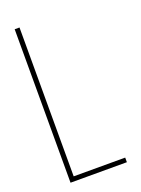

<svg xmlns="http://www.w3.org/2000/svg" viewBox="-135 -761 604 823"><g transform="rotate(-20 166.5 -350.0)"><path d="M297 0H40V-700H62V-21H297Z"/></g></svg>

Font: Bebas Neue Light
Style: Regular
Weight: 300
Designer: Ryoichi Tsunekawa
Foundry: Ryoichi Tsunekawa
Version: Version 001.003; ttfautohint (v1.5.65-e2d9)